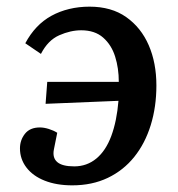

<svg xmlns="http://www.w3.org/2000/svg" viewBox="-20 -543 536 577"><path d="M142 -94Q137 -69 152 -56Q167 -43 203 -43Q241 -43 269.5 -66.5Q298 -90 314.5 -134.5Q331 -179 336 -240L117 -231L122 -297H337Q337 -338 326 -373Q315 -408 290 -430Q265 -452 224 -452Q192 -452 158 -437Q124 -422 103 -381L56 -413Q71 -441 90.5 -461.5Q110 -482 134.5 -495.5Q159 -509 188 -516Q217 -523 249 -523Q315 -523 359.5 -491.5Q404 -460 427 -407Q450 -354 450 -286Q450 -222 433 -167Q416 -112 383.5 -71.5Q351 -31 304 -8.5Q257 14 197 14Q150 14 114.5 0Q79 -14 59.5 -39.5Q40 -65 40 -97Q40 -122 55 -141Q70 -160 100 -160Q112 -160 126.5 -155.5Q141 -151 152 -144Z"/></svg>

Font: Literata Medium
Style: Italic
Weight: 500
Italic angle: -2°
Designer: Latin by Veronika Burian and Jose Scaglione. Greek by Irene Vlachou. Cyrillic by Vera Evstafieva
Foundry: TypeTogether
Version: Version 3.103;gftools[0.9.29]